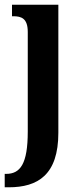

<svg xmlns="http://www.w3.org/2000/svg" viewBox="-34 -556 344 816"><path d="M-14 240H3C127 240 214 187 214 8V-536H17V-487H22C57 -487 84 -478 84 -420V3C84 141 52 183 -8 183H-14Z"/></svg>

Font: Noto Serif Tamil ExtraCondensed
Style: Bold Italic
Weight: 700
Width: 2
Italic angle: -12°
Designer: Indian Type Foundry, Tom Grace, and the Monotype Design Team
Foundry: Monotype Imaging Inc.
Version: Version 2.003